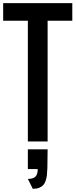

<svg xmlns="http://www.w3.org/2000/svg" viewBox="-22 -895 478 1215"><path d="M154.3 49.8H279.3Q279.3 120.6 277.8 168Q276.9 194.3 274.9 212.4Q272.9 230.5 267.1 248.3Q261.2 266.1 251.5 276.6Q241.7 287.1 225.3 293.5Q209 299.8 185.5 299.8L154.3 237.3Q188 237.3 202.4 222.7Q216.8 208 216.8 174.8H154.3ZM435.5 -875V-763.7H279.3V0H154.3V-763.7H-2V-875Z"/></svg>

Font: Oswald
Style: Stencbab
Weight: 400
Designer: Mathieu Le Lay
Foundry: Mathieu Le Lay
Version: Version 1.000